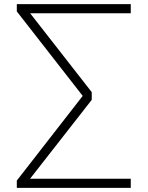

<svg xmlns="http://www.w3.org/2000/svg" viewBox="-20 -725 711 925"><path d="M61 180V145L387 -274V-252L61 -670V-705H610V-661H111L112 -678L422 -281V-244L110 155V136H610V180Z"/></svg>

Font: Nunito Sans 10pt SemiExpanded ExtraLight
Style: Regular
Weight: 250
Width: 6
Designer: Vernon Adams
Foundry: Vernon Adams
Version: Version 3.101;gftools[0.9.27]